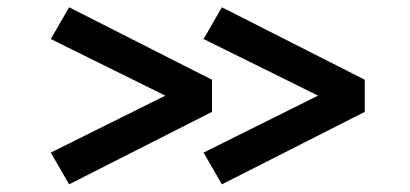

<svg xmlns="http://www.w3.org/2000/svg" viewBox="-20 -550 1097 514"><path d="M574 -56.5 525 -141.5 831.5 -294 525 -445.5 574 -530.5 956.5 -336.5V-250.5ZM165 -56.5 116 -141.5 422.5 -294 116 -445.5 165 -530.5 547.5 -336.5V-250.5Z"/></svg>

Font: Trispace Expanded
Style: Bold
Weight: 700
Width: 7
Designer: Tyler Finck
Foundry: Etcetera Type Company
Version: Version 1.210; ttfautohint (v1.8.3)